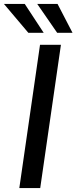

<svg xmlns="http://www.w3.org/2000/svg" viewBox="-42 -949 386 969"><path d="M55.5 0 160 -723H265.5L161 0ZM248.5 -929 324 -783.5H246.5L146 -929ZM83 -929 178.5 -783.5H101L-22 -929Z"/></svg>

Font: Public Sans Medium
Style: Italic
Weight: 500
Italic angle: -8°
Designer: The Public Sans project authors (U.S. Web Design System). Libre Franklin designed by Pablo Impallari and Rodrigo Fuenzal
Version: Version 1.007; ttfautohint (v1.8.1) -l 8 -r 50 -G 200 -x 14 